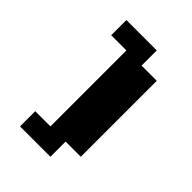

<svg xmlns="http://www.w3.org/2000/svg" viewBox="-246 -996 1117 1117"><g transform="rotate(45 312.5 -437.5)"><path d="M125 -875H375V-750H500V-125H375V0H125V-125H250V-750H125Z"/></g></svg>

Font: Dogica Pixel
Style: Bold
Weight: 700
Designer: Roberto Mocci
Version: Version 001.000